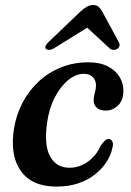

<svg xmlns="http://www.w3.org/2000/svg" viewBox="-20 -712 508 744"><path d="M305 -426Q274.5 -426 244.8 -402Q215 -378 192.8 -335.5Q170.5 -293 162.5 -237Q150 -149 174.5 -105.2Q199 -61.5 250 -62Q274 -62 297 -72Q320 -82 339.2 -101.2Q358.5 -120.5 370.5 -148Q380 -161 386.5 -167.2Q393 -173.5 401.5 -173.5Q410.5 -173 415.2 -164.2Q420 -155.5 415.5 -139Q410.5 -113 394 -86.5Q377.5 -60 350.2 -37.8Q323 -15.5 285 -2.2Q247 11 198.5 11Q103.5 11 60.5 -49.8Q17.5 -110.5 34.5 -215.5Q43.5 -269 68 -315.2Q92.5 -361.5 130.2 -396.5Q168 -431.5 216.8 -451Q265.5 -470.5 322 -470.5Q368.5 -470.5 399 -454.2Q429.5 -438 444.5 -412Q459.5 -386 458 -355.5Q457 -321 436.2 -302.2Q415.5 -283.5 390.5 -283.5Q367 -283.5 354.8 -294.8Q342.5 -306 343 -323.5Q343 -337.5 347.2 -351.2Q351.5 -365 352 -380.5Q352 -400.5 339.8 -413.2Q327.5 -426 305 -426ZM348 -623.5H297.5L404.5 -525Q411.5 -519 419.8 -518.8Q428 -518.5 434.5 -522.5Q440.5 -526.5 442.8 -533.2Q445 -540 440.5 -548.5L375.5 -668.5Q369 -680 361.5 -686.2Q354 -692.5 341 -692.5Q328 -692.5 317 -686.2Q306 -680 293 -668.5L167.5 -548.5Q158.5 -540 156.5 -533.2Q154.5 -526.5 158 -522.5Q162.5 -518.5 170.8 -518.8Q179 -519 189.5 -525Z"/></svg>

Font: Fraunces Medium
Style: Italic
Weight: 500
Italic angle: -16°
Version: Version 1.000;[b76b70a41]